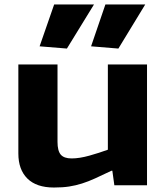

<svg xmlns="http://www.w3.org/2000/svg" viewBox="-20 -828 743 858"><path d="M221 10Q143 10 102.5 -30Q62 -70 62 -142V-540H237V-194Q237 -154 251.5 -137Q266 -120 300 -120Q335 -120 379.5 -132.5Q424 -145 462 -159V-540H637V0H491L482 -65H478Q436 -45 405.5 -31Q375 -17 346.5 -8Q318 1 289 5.5Q260 10 221 10ZM157 -621 222 -808H400L279 -611ZM387 -621 451 -808H629L509 -611Z"/></svg>

Font: Encode Sans Wide
Style: Bold
Weight: 700
Designer: Pablo Impallari, Andres Torresi
Foundry: Pablo Impallari, Andres Torresi
Version: Version 1.000; ttfautohint (v1.00) -l 8 -r 50 -G 200 -x 14 -